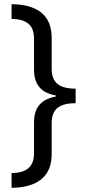

<svg xmlns="http://www.w3.org/2000/svg" viewBox="-20 -735 413 914"><path d="M35 89V159C156 158 226 106 226 0V-149C226 -217 263 -243 340 -244V-313C261 -313 226 -342 226 -408V-556C226 -663 157 -714 35 -715V-645C104 -644 142 -618 142 -551V-404C142 -334 174 -293 245 -281V-275C174 -262 142 -222 142 -152V-5C142 60 105 88 35 89Z"/></svg>

Font: Noto Sans Gujarati UI SemiCondensed
Style: Regular
Weight: 400
Width: 4
Designer: Jelle Bosma - Monotype Design Team, Universal Thirst
Foundry: Monotype Imaging Inc.
Version: Version 2.106